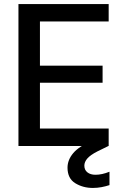

<svg xmlns="http://www.w3.org/2000/svg" viewBox="-20 -720 611 947"><path d="M71 0V-700H516V-614H177V-396H486V-312H177V-86H516V0ZM438 207Q389 207 351 183.5Q313 160 313 107Q313 69 341 35.5Q369 2 441 -30L490 -52L515 0L460 27Q425 45 410.5 62Q396 79 396 97Q396 118 411 130Q426 142 451 142Q483 142 520 127V193Q502 199 481 203Q460 207 438 207Z"/></svg>

Font: DeepMind Sans Medium
Style: Regular
Weight: 500
Designer: Jonny Pinhorn / Modifications: Colophon Foundry
Foundry: Colophon Foundry
Version: Version 1.002; ttfautohint (v1.8.2)